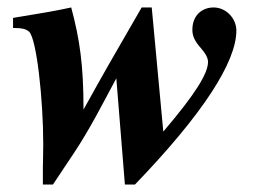

<svg xmlns="http://www.w3.org/2000/svg" viewBox="-20 -482 707 515"><path d="M387 -462H360C276 -317 260 -289 204 -188C204 -308 194 -376 171 -462C130 -453 95 -447 15 -434V-407C40 -407 50 -404 58 -397C78 -379 96 -216 96 -95C96 -65 95 -46 95 -33V13H122L178 -71C222 -137 258 -209 292 -272L315 13H342C525 -177 614 -316 614 -400C614 -433 586 -462 553 -462C523 -462 496 -442 496 -402C496 -387 501 -373 518 -354C532 -338 538 -326 538 -316C538 -286 506 -232 418 -129Z"/></svg>

Font: XITS
Style: Bold Italic
Weight: 700
Italic angle: -16.33°
Designer: MicroPress Inc., with final additions and corrections provided by Coen Hoffman, Elsevier (retired)
Version: Version 1.105